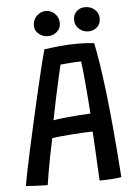

<svg xmlns="http://www.w3.org/2000/svg" viewBox="-58 -884 654 935"><g transform="rotate(-5 269.5 -416.0)"><path d="M137 7.5Q124 7.5 103.8 6.8Q83.5 6 63.5 5Q43.5 4 30.5 2.5Q35 -23.5 44.5 -70.5Q54 -117.5 67 -177Q80 -236.5 94.8 -302.2Q109.5 -368 124.5 -432.8Q139.5 -497.5 153.2 -554.2Q167 -611 178.5 -652.5Q209 -657 252.8 -661.5Q296.5 -666 342 -666Q384.5 -666 422.5 -661.5Q441.5 -574 460.5 -414.8Q479.5 -255.5 497.5 0Q480 3.5 447.8 5.5Q415.5 7.5 390.5 7.5Q389.5 -10.5 388 -42.5Q386.5 -74.5 384.5 -111.2Q382.5 -148 380.8 -181Q379 -214 377.5 -233.5Q357.5 -233 327.2 -231.5Q297 -230 265.5 -227.5Q234 -225 210 -222.5Q186 -220 179 -218.5Q169.5 -175.5 161.2 -132.2Q153 -89 146.5 -52.5Q140 -16 137 7.5ZM192.5 -304.5Q210.5 -308 243.2 -311.5Q276 -315 311.8 -317.8Q347.5 -320.5 374.5 -321.5Q373.5 -337 371 -371Q368.5 -405 365.2 -445.5Q362 -486 358.2 -522.2Q354.5 -558.5 351.5 -578.5Q340 -578.5 319 -577.2Q298 -576 278 -574.2Q258 -572.5 250 -571.5Q246 -554.5 236.8 -514Q227.5 -473.5 215.8 -418.8Q204 -364 192.5 -304.5ZM400 -721Q373.5 -721 354.2 -738.5Q335 -756 335 -782.5Q335 -808.5 351.8 -824.2Q368.5 -840 393 -840Q420.5 -840 440.2 -823Q460 -806 460 -779Q460 -752 442 -736.5Q424 -721 400 -721ZM201.5 -715Q177 -715 157.2 -730.8Q137.5 -746.5 137.5 -772Q137.5 -800 156.8 -819Q176 -838 201 -838Q227.5 -838 246 -819Q264.5 -800 264.5 -773Q264.5 -747.5 245.5 -731.2Q226.5 -715 201.5 -715Z"/></g></svg>

Font: Grandstander
Style: Regular
Weight: 400
Designer: Tyler Finck
Foundry: Etcetera Type Co
Version: Version 1.200; ttfautohint (v1.8.3)